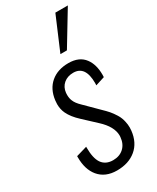

<svg xmlns="http://www.w3.org/2000/svg" viewBox="-215 -904 798 975"><g transform="rotate(-30 183.5 -416.5)"><path d="M210.4 -646.5 293.5 -841.8H366.7L248.5 -646.5ZM59.6 -35.2Q24.9 -77.1 24.9 -147.9Q24.9 -151.4 24.9 -155.3L88.4 -173.8Q88.4 -170.9 88.4 -168Q88.4 -106.9 108.4 -77.1Q129.9 -45.9 173.8 -45.9Q211.9 -45.9 236.1 -68.4Q260.3 -90.8 263.7 -129.4Q264.2 -133.3 264.2 -137.7Q264.2 -190.9 205.6 -244.6L133.8 -311.5Q96.2 -346.2 80.6 -379.4Q68.8 -404.3 68.8 -434.6Q68.8 -445.3 70.3 -456.5Q78.1 -518.6 118.4 -552.7Q158.7 -586.9 222.2 -586.9Q285.6 -586.9 315.9 -545.9Q343.3 -509.3 343.3 -448.7Q343.3 -442.4 342.8 -435.1L289.1 -418Q289.6 -424.8 289.6 -431.6Q289.6 -532.2 219.2 -532.2Q185.1 -532.2 162.6 -513.2Q140.1 -494.1 136.7 -461.9Q136.2 -455.6 136.2 -449.7Q136.2 -430.2 142.6 -415Q150.4 -394.5 175.3 -371.1L249 -297.9Q269 -278.8 281.5 -264.4Q293.9 -250 307.1 -228.8Q320.3 -207.5 325.2 -182.6Q329.1 -166 329.1 -147.9Q329.1 -139.2 328.1 -129.9Q320.8 -63.5 277.1 -27.1Q233.4 9.3 165 9.3Q96.7 9.3 59.6 -35.2Z"/></g></svg>

Font: Oswald
Style: Light
Weight: 300
Designer: Vernon Adams
Foundry: Vernon Adams
Version: 3.0; ttfautohint (v0.95.6-bc232) -l 8 -r 50 -G 200 -x 0 -w "